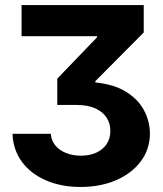

<svg xmlns="http://www.w3.org/2000/svg" viewBox="-20 -739 652 769"><path d="M30.1 -203.1H183.6Q185.4 -176.4 201.6 -156.6Q217.7 -136.9 244.5 -126.2Q271.4 -115.4 304.1 -115.4Q338.8 -115.4 365.4 -127.5Q392.1 -139.6 407.1 -162Q422.1 -184.4 421.9 -215Q422.1 -244.7 406.8 -268.1Q391.6 -291.4 361.5 -305Q331.3 -318.6 286.9 -318.6H209.4V-424L368.6 -589.5V-594.1H66.4V-718.8H555.7V-609L362.1 -414.1V-408.8Q437.9 -401.2 486 -370.7Q534.2 -340.2 557.2 -296.4Q580.2 -252.5 580.5 -204.5Q580.2 -140.9 543.8 -92.6Q507.5 -44.3 444.9 -17.3Q382.3 9.8 303.3 9.8Q224.4 9.8 163.5 -16.8Q102.5 -43.4 67.5 -91.3Q32.4 -139.3 30.1 -203.1Z"/></svg>

Font: Inter Display V
Style: Regular
Weight: 400
Designer: Rasmus Andersson
Foundry: rsms
Version: Version 3.015;git-src